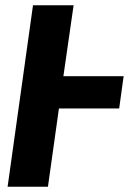

<svg xmlns="http://www.w3.org/2000/svg" viewBox="-20 -713 492 733"><path d="M452 -422 435 -299H205L163 0H9L106 -693H261L222 -422Z"/></svg>

Font: Fira Sans Extra Condensed
Style: Bold Italic
Weight: 700
Width: 3
Italic angle: -8°
Designer: Carrois Corporate & Edenspiekermann AG
Foundry: Carrois Corporate GbR & Edenspiekermann AG
Version: Version 4.203